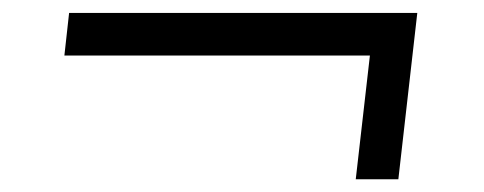

<svg xmlns="http://www.w3.org/2000/svg" viewBox="-20 -393 749 297"><path d="M625.5 -373 596.2 -115.7H530.3L552.2 -307.1H79.6L86.9 -373Z"/></svg>

Font: Proza Libre
Style: Italic
Weight: 400
Designer: Jasper de Waard
Foundry: Jasper de Waard
Version: Version 1.000; ttfautohint (v1.4.1.8-43bc)